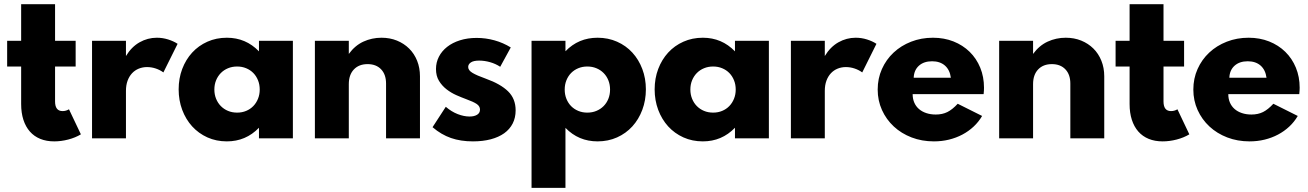

<svg xmlns="http://www.w3.org/2000/svg" viewBox="-20 -660 6240 916"><path d="M238.6 14.5Q201.4 14.5 172 2.5Q142.7 -9.5 122.5 -32.5Q102.3 -55.5 91.6 -88.6Q80.9 -121.8 80.9 -163.6V-342.7H14.1V-465.5H80.9V-640H242.7V-465.5H340.9V-342.7H242.7V-175.9Q242.7 -130 278.6 -130Q295 -130 309.1 -138.6L365.9 -19.1Q339.5 -3.2 305.5 5.7Q271.4 14.5 238.6 14.5Z M419.1 0V-465.5H580.9V-392.7Q607.3 -436.4 645.9 -458.2Q684.5 -480 728.2 -480Q755.9 -480 782 -471.8Q808.2 -463.6 827.3 -450.9L759.5 -314.5Q743.2 -326.4 723 -333.2Q702.7 -340 681.4 -340Q660.5 -340 642 -332.5Q623.6 -325 610 -310.5Q596.4 -295.9 588.6 -274.8Q580.9 -253.6 580.9 -226.8V0Z M832.3 -233.6Q832.3 -285.9 849.3 -330.9Q866.4 -375.9 896.8 -409.1Q927.3 -442.3 969.5 -461.1Q1011.8 -480 1062.3 -480Q1152.7 -480 1215.5 -415V-465.5H1377.3V0H1215.5V-50.5Q1152.7 14.5 1062.3 14.5Q1011.8 14.5 969.5 -4.5Q927.3 -23.6 896.8 -57Q866.4 -90.5 849.3 -135.9Q832.3 -181.4 832.3 -233.6ZM1002.7 -232.7Q1002.7 -209.1 1010.9 -188.9Q1019.1 -168.6 1033.6 -153.9Q1048.2 -139.1 1068 -130.9Q1087.7 -122.7 1111.4 -122.7Q1134.5 -122.7 1154.3 -130.9Q1174.1 -139.1 1188.4 -153.9Q1202.7 -168.6 1210.9 -188.9Q1219.1 -209.1 1219.1 -232.7Q1219.1 -256.8 1210.9 -277Q1202.7 -297.3 1188.4 -311.8Q1174.1 -326.4 1154.3 -334.5Q1134.5 -342.7 1111.4 -342.7Q1087.7 -342.7 1068 -334.5Q1048.2 -326.4 1033.6 -311.6Q1019.1 -296.8 1010.9 -276.8Q1002.7 -256.8 1002.7 -232.7Z M1482.3 0V-465.5H1644.1V-402.7Q1673.2 -442.7 1713.6 -461.4Q1754.1 -480 1800 -480Q1840 -480 1873.6 -466.4Q1907.3 -452.7 1931.8 -428.4Q1956.4 -404.1 1970 -370.2Q1983.6 -336.4 1983.6 -295.9V0H1821.8V-261.4Q1821.8 -304.5 1798.2 -329.3Q1774.5 -354.1 1733.6 -354.1Q1692.3 -354.1 1668.2 -328.6Q1644.1 -303.2 1644.1 -258.2V0Z M2236.4 14.5Q2177.7 14.5 2131.4 -1.6Q2085 -17.7 2043.6 -53.2L2106.8 -150.5Q2133.6 -127.3 2163.4 -115.7Q2193.2 -104.1 2220.5 -104.1Q2242.3 -104.1 2256.1 -112.5Q2270 -120.9 2270 -137.3Q2270 -153.2 2254.3 -163.9Q2238.6 -174.5 2204.5 -186.8Q2182.3 -195 2157 -206.1Q2131.8 -217.3 2110.2 -234.1Q2088.6 -250.9 2074.3 -274.3Q2060 -297.7 2060 -330.9Q2060 -362.3 2073.9 -389.3Q2087.7 -416.4 2113.2 -436.4Q2138.6 -456.4 2174.3 -467.7Q2210 -479.1 2254.1 -479.1Q2297.7 -479.1 2339.3 -467.5Q2380.9 -455.9 2416.8 -433.6L2366.4 -341.4Q2344.5 -355.9 2318 -363.4Q2291.4 -370.9 2265.9 -370.9Q2239.5 -370.9 2226.6 -362.3Q2213.6 -353.6 2213.6 -340.5Q2213.6 -324.5 2234.1 -312.3Q2254.5 -300 2299.1 -284.1Q2367.7 -259.5 2403.9 -224.3Q2440 -189.1 2440 -133.6Q2440 -98.2 2425.9 -70.7Q2411.8 -43.2 2385.5 -24.3Q2359.1 -5.5 2321.4 4.5Q2283.6 14.5 2236.4 14.5Z M3061.4 -233.6Q3061.4 -181.4 3044.3 -135.9Q3027.3 -90.5 2996.8 -57Q2966.4 -23.6 2923.9 -4.5Q2881.4 14.5 2830.9 14.5Q2740 14.5 2677.7 -50V236.4H2515.9V-465.5H2677.7V-415.5Q2740 -480 2830.9 -480Q2881.4 -480 2923.9 -461.1Q2966.4 -442.3 2996.8 -409.1Q3027.3 -375.9 3044.3 -330.9Q3061.4 -285.9 3061.4 -233.6ZM2890.5 -232.7Q2890.5 -256.8 2882.3 -277Q2874.1 -297.3 2859.5 -311.8Q2845 -326.4 2825.2 -334.5Q2805.5 -342.7 2781.8 -342.7Q2758.6 -342.7 2738.9 -334.5Q2719.1 -326.4 2704.8 -311.8Q2690.5 -297.3 2682.3 -277Q2674.1 -256.8 2674.1 -232.7Q2674.1 -208.6 2682.3 -188.4Q2690.5 -168.2 2704.8 -153.6Q2719.1 -139.1 2738.9 -130.9Q2758.6 -122.7 2781.8 -122.7Q2805.5 -122.7 2825.2 -130.9Q2845 -139.1 2859.5 -153.6Q2874.1 -168.2 2882.3 -188.4Q2890.5 -208.6 2890.5 -232.7Z M3103.2 -233.6Q3103.2 -285.9 3120.2 -330.9Q3137.3 -375.9 3167.7 -409.1Q3198.2 -442.3 3240.5 -461.1Q3282.7 -480 3333.2 -480Q3423.6 -480 3486.4 -415V-465.5H3648.2V0H3486.4V-50.5Q3423.6 14.5 3333.2 14.5Q3282.7 14.5 3240.5 -4.5Q3198.2 -23.6 3167.7 -57Q3137.3 -90.5 3120.2 -135.9Q3103.2 -181.4 3103.2 -233.6ZM3273.6 -232.7Q3273.6 -209.1 3281.8 -188.9Q3290 -168.6 3304.5 -153.9Q3319.1 -139.1 3338.9 -130.9Q3358.6 -122.7 3382.3 -122.7Q3405.5 -122.7 3425.2 -130.9Q3445 -139.1 3459.3 -153.9Q3473.6 -168.6 3481.8 -188.9Q3490 -209.1 3490 -232.7Q3490 -256.8 3481.8 -277Q3473.6 -297.3 3459.3 -311.8Q3445 -326.4 3425.2 -334.5Q3405.5 -342.7 3382.3 -342.7Q3358.6 -342.7 3338.9 -334.5Q3319.1 -326.4 3304.5 -311.6Q3290 -296.8 3281.8 -276.8Q3273.6 -256.8 3273.6 -232.7Z M3753.2 0V-465.5H3915V-392.7Q3941.4 -436.4 3980 -458.2Q4018.6 -480 4062.3 -480Q4090 -480 4116.1 -471.8Q4142.3 -463.6 4161.4 -450.9L4093.6 -314.5Q4077.3 -326.4 4057 -333.2Q4036.8 -340 4015.5 -340Q3994.5 -340 3976.1 -332.5Q3957.7 -325 3944.1 -310.5Q3930.5 -295.9 3922.7 -274.8Q3915 -253.6 3915 -226.8V0Z M4435.5 14.5Q4378.2 14.5 4329.1 -4.3Q4280 -23.2 4244.1 -56.6Q4208.2 -90 4187.7 -135.2Q4167.3 -180.5 4167.3 -232.7Q4167.3 -285.5 4187.5 -330.7Q4207.7 -375.9 4243.2 -409.1Q4278.6 -442.3 4326.8 -461.1Q4375 -480 4430.9 -480Q4484.1 -480 4528.9 -462.3Q4573.6 -444.5 4606.1 -412.7Q4638.6 -380.9 4656.6 -337Q4674.5 -293.2 4674.5 -241.4Q4674.5 -234.5 4674.1 -227.7Q4673.6 -220.9 4672.7 -210.9H4334.1Q4334.1 -188.6 4341.8 -170.7Q4349.5 -152.7 4364.1 -140Q4378.6 -127.3 4399.1 -120.5Q4419.5 -113.6 4444.5 -113.6Q4475.9 -113.6 4499.8 -125.5Q4523.6 -137.3 4549.1 -165L4665.5 -106.8Q4649.1 -78.6 4625 -56.1Q4600.9 -33.6 4571.4 -18Q4541.8 -2.3 4507.5 6.1Q4473.2 14.5 4435.5 14.5ZM4516.4 -289.1Q4511.4 -326.8 4488 -347.3Q4464.5 -367.7 4426.8 -367.7Q4387.7 -367.7 4364.1 -346.6Q4340.5 -325.5 4339.1 -289.1Z M4746.8 0V-465.5H4908.6V-402.7Q4937.7 -442.7 4978.2 -461.4Q5018.6 -480 5064.5 -480Q5104.5 -480 5138.2 -466.4Q5171.8 -452.7 5196.4 -428.4Q5220.9 -404.1 5234.5 -370.2Q5248.2 -336.4 5248.2 -295.9V0H5086.4V-261.4Q5086.4 -304.5 5062.7 -329.3Q5039.1 -354.1 4998.2 -354.1Q4956.8 -354.1 4932.7 -328.6Q4908.6 -303.2 4908.6 -258.2V0Z M5526.8 14.5Q5489.5 14.5 5460.2 2.5Q5430.9 -9.5 5410.7 -32.5Q5390.5 -55.5 5379.8 -88.6Q5369.1 -121.8 5369.1 -163.6V-342.7H5302.3V-465.5H5369.1V-640H5530.9V-465.5H5629.1V-342.7H5530.9V-175.9Q5530.9 -130 5566.8 -130Q5583.2 -130 5597.3 -138.6L5654.1 -19.1Q5627.7 -3.2 5593.6 5.7Q5559.5 14.5 5526.8 14.5Z M5941.4 14.5Q5884.1 14.5 5835 -4.3Q5785.9 -23.2 5750 -56.6Q5714.1 -90 5693.6 -135.2Q5673.2 -180.5 5673.2 -232.7Q5673.2 -285.5 5693.4 -330.7Q5713.6 -375.9 5749.1 -409.1Q5784.5 -442.3 5832.7 -461.1Q5880.9 -480 5936.8 -480Q5990 -480 6034.8 -462.3Q6079.5 -444.5 6112 -412.7Q6144.5 -380.9 6162.5 -337Q6180.5 -293.2 6180.5 -241.4Q6180.5 -234.5 6180 -227.7Q6179.5 -220.9 6178.6 -210.9H5840Q5840 -188.6 5847.7 -170.7Q5855.5 -152.7 5870 -140Q5884.5 -127.3 5905 -120.5Q5925.5 -113.6 5950.5 -113.6Q5981.8 -113.6 6005.7 -125.5Q6029.5 -137.3 6055 -165L6171.4 -106.8Q6155 -78.6 6130.9 -56.1Q6106.8 -33.6 6077.3 -18Q6047.7 -2.3 6013.4 6.1Q5979.1 14.5 5941.4 14.5ZM6022.3 -289.1Q6017.3 -326.8 5993.9 -347.3Q5970.5 -367.7 5932.7 -367.7Q5893.6 -367.7 5870 -346.6Q5846.4 -325.5 5845 -289.1Z"/></svg>

Font: Spartan ExtBd
Style: Regular
Weight: 800
Designer: Matt Bailey, Mirko Velimirovic
Foundry: Matt Bailey
Version: Version 1.005